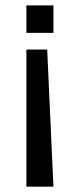

<svg xmlns="http://www.w3.org/2000/svg" viewBox="-20 -701 299 721"><path d="M79.1 -577.6V-680.7H180.7V-577.6ZM79.1 0V-515.1H157.2L180.7 0Z"/></svg>

Font: Shanti
Style: Regular
Weight: 400
Designer: Vernon Adams
Foundry: Vernon Adams
Version: Version 1.100; ttfautohint (v1.8.4)